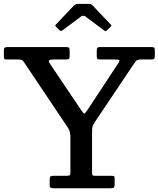

<svg xmlns="http://www.w3.org/2000/svg" viewBox="-22 -1000 842 1020"><path d="M242 -17V-46Q242 -59.5 246.5 -62.8Q251 -66 264 -66H332Q345 -66 348.5 -69.5Q352 -73 352 -86V-264.5Q352 -287 349.2 -298.5Q346.5 -310 338.5 -322L108.5 -665Q101 -677 95.5 -680.5Q90 -684 69 -684H16Q6 -684 2.2 -686.2Q-1.5 -688.5 -1.5 -698.5V-729Q-1.5 -742 2.2 -746Q6 -750 18.5 -750H329Q341 -750 344.5 -746.5Q348 -743 348 -730.5V-705Q348 -692 344.8 -688Q341.5 -684 328.5 -684H263.5Q243.5 -684 239 -679.2Q234.5 -674.5 242 -663.5L407.5 -417.5Q421.5 -396 426 -396.8Q430.5 -397.5 444.5 -418.5L605 -662Q615.5 -677.5 611.5 -680.8Q607.5 -684 583.5 -684H511Q499 -684 495.5 -687.2Q492 -690.5 492 -702V-728.5Q492 -742 495 -746Q498 -750 511 -750H783Q795 -750 797.8 -746Q800.5 -742 800.5 -730V-704Q800.5 -690 796.2 -687Q792 -684 778 -684H732Q707 -684 701.2 -677Q695.5 -670 686 -656L483.5 -354Q475 -341 471 -331.2Q467 -321.5 467 -298.5V-86.5Q467 -72 469.5 -69Q472 -66 487 -66H571Q580 -66 583.5 -63.8Q587 -61.5 587 -52.5V-20Q587 -5.5 581.5 -2.8Q576 0 563 0H264Q253 0 247.5 -2.5Q242 -5 242 -17ZM291.5 -841.5 277 -856.5Q271.5 -862.5 271.5 -864.5Q271.5 -866.5 277 -872L371 -971Q379 -979.5 397.5 -979.5H447Q457 -979.5 461.2 -977.5Q465.5 -975.5 470 -971L566 -870Q570 -866.5 570 -864.8Q570 -863 566 -859L546.5 -839.5Q541 -834 539 -834.2Q537 -834.5 530.5 -839L433 -911.5Q420 -921 408 -912L309.5 -838.5Q301 -832 291.5 -841.5Z"/></svg>

Font: Besley* Medium
Style: Regular
Weight: 500
Designer: Owen Earl
Foundry: indestructible type*
Version: Version 3.000; ttfautohint (v1.8.3)